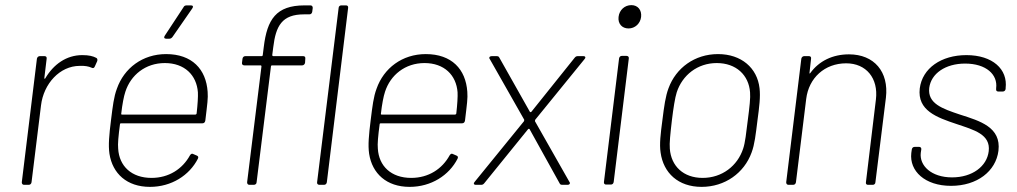

<svg xmlns="http://www.w3.org/2000/svg" viewBox="-20 -721 3966 749"><path d="M301 -506C239 -506 189 -470 157 -416C155 -412 153 -413 153 -417L162 -492C163 -498 160 -502 154 -502H135C130 -502 125 -498 124 -492L65 -10C65 -4 68 0 74 0H92C98 0 102 -4 103 -10L140 -310C150 -394 213 -464 291 -464C311 -465 326 -462 337 -457C343 -454 347 -455 350 -462L359 -482C361 -487 360 -493 356 -495C343 -502 327 -506 301 -506Z M725 -700H708C703 -700 698 -698 696 -693L623 -582C618 -575 621 -570 628 -570H641C646 -570 650 -573 653 -577L730 -688C735 -695 733 -700 725 -700ZM571 -27C493 -27 445 -73 441 -141C439 -159 442 -191 448 -236C448 -239 450 -240 452 -240H770C776 -240 780 -244 781 -251C789 -318 792 -337 790 -363C784 -451 729 -510 628 -510C536 -510 464 -455 436 -375C424 -343 420 -308 413 -252C406 -196 402 -155 407 -121C419 -44 475 8 565 8C649 8 719 -37 752 -102C755 -108 753 -112 748 -114L734 -120C729 -123 725 -121 721 -115C692 -62 639 -27 571 -27ZM623 -475C700 -475 747 -428 752 -361C753 -345 751 -313 747 -278C746 -275 744 -274 742 -274H456C454 -274 452 -275 453 -278C457 -314 463 -345 469 -363C490 -428 547 -475 623 -475Z M1009 -538 1005 -506C1005 -504 1003 -502 1001 -502H937C931 -502 927 -498 926 -492L924 -476C923 -470 927 -466 933 -466H997C999 -466 1000 -464 1000 -462L944 -10C944 -4 947 0 953 0H970C976 0 981 -4 981 -10L1037 -462C1037 -464 1039 -466 1041 -466H1159C1164 -466 1169 -470 1170 -476L1171 -492C1172 -498 1169 -502 1163 -502H1046C1044 -502 1042 -504 1042 -506L1046 -537C1056 -620 1080 -665 1166 -665H1187C1193 -665 1197 -669 1198 -675L1200 -690C1200 -696 1197 -700 1191 -700H1168C1057 -700 1022 -645 1009 -538ZM1301 -690 1217 -10C1216 -4 1220 0 1226 0H1244C1250 0 1254 -4 1255 -10L1338 -690C1339 -696 1336 -700 1330 -700H1311C1306 -700 1301 -696 1301 -690Z M1584 -27C1506 -27 1458 -73 1454 -141C1452 -159 1455 -191 1461 -236C1461 -239 1463 -240 1465 -240H1783C1789 -240 1793 -244 1794 -251C1802 -318 1805 -337 1803 -363C1797 -451 1742 -510 1641 -510C1549 -510 1477 -455 1449 -375C1437 -343 1433 -308 1426 -252C1419 -196 1415 -155 1420 -121C1432 -44 1488 8 1578 8C1662 8 1732 -37 1765 -102C1768 -108 1766 -112 1761 -114L1747 -120C1742 -123 1738 -121 1734 -115C1705 -62 1652 -27 1584 -27ZM1636 -475C1713 -475 1760 -428 1765 -361C1766 -345 1764 -313 1760 -278C1759 -275 1757 -274 1755 -274H1469C1467 -274 1465 -275 1466 -278C1470 -314 1476 -345 1482 -363C1503 -428 1560 -475 1636 -475Z M1836 0H1857C1861 0 1865 -1 1869 -6L2040 -217C2042 -219 2045 -219 2046 -217L2163 -6C2165 -1 2169 0 2174 0H2194C2202 0 2206 -6 2201 -12L2067 -248C2067 -250 2067 -252 2068 -254L2260 -490C2266 -496 2264 -502 2256 -502H2234C2230 -502 2226 -501 2222 -496L2053 -285C2051 -283 2048 -283 2047 -285L1928 -496C1926 -501 1922 -502 1917 -502H1898C1890 -502 1886 -496 1891 -490L2025 -254C2025 -252 2025 -250 2024 -248L1832 -12C1826 -6 1828 0 1836 0Z M2432 -610C2457 -610 2478 -629 2481 -655C2484 -682 2468 -701 2443 -701C2417 -701 2396 -682 2393 -655C2390 -629 2406 -610 2432 -610ZM2344 -1H2363C2369 -1 2373 -5 2374 -11L2433 -493C2434 -499 2430 -503 2424 -503H2406C2400 -503 2396 -499 2395 -493L2336 -11C2335 -5 2339 -1 2344 -1Z M2717 8C2808 8 2883 -46 2912 -126C2924 -158 2928 -196 2935 -252C2942 -304 2947 -344 2943 -377C2934 -456 2872 -510 2781 -510C2690 -510 2617 -456 2588 -377C2576 -345 2571 -308 2564 -252C2557 -199 2552 -159 2557 -126C2568 -46 2626 8 2717 8ZM2721 -27C2646 -27 2598 -73 2593 -141C2591 -162 2595 -199 2601 -251C2607 -300 2613 -339 2620 -361C2642 -428 2701 -475 2776 -475C2852 -475 2901 -428 2906 -361C2908 -340 2904 -304 2897 -251C2891 -203 2887 -164 2879 -141C2857 -74 2797 -27 2721 -27Z M3292 -509C3228 -509 3175 -483 3141 -436C3139 -433 3137 -434 3138 -438L3144 -492C3145 -498 3142 -502 3136 -502H3117C3112 -502 3107 -498 3106 -492L3047 -10C3047 -4 3050 0 3056 0H3074C3080 0 3084 -4 3085 -10L3125 -335C3135 -417 3197 -474 3281 -474C3359 -474 3407 -416 3397 -333L3358 -10C3357 -4 3360 0 3366 0H3385C3390 0 3395 -4 3395 -10L3436 -340C3448 -441 3390 -509 3292 -509Z M3690 4C3792 4 3865 -53 3875 -133C3886 -225 3803 -249 3725 -274C3656 -297 3598 -317 3605 -378C3612 -434 3668 -473 3745 -473C3827 -473 3873 -430 3866 -377V-374C3865 -368 3868 -364 3874 -364H3892C3898 -364 3902 -368 3903 -374V-377C3912 -451 3852 -506 3750 -506C3652 -506 3578 -455 3568 -376C3558 -290 3634 -263 3712 -237C3780 -214 3845 -197 3837 -131C3830 -72 3773 -29 3694 -29C3613 -29 3566 -75 3572 -125L3574 -138C3575 -144 3571 -148 3566 -148H3548C3542 -148 3538 -144 3537 -138L3535 -124C3527 -54 3588 4 3690 4Z"/></svg>

Font: Barlow ExtraLight
Style: Italic
Weight: 275
Italic angle: -7°
Designer: Jeremy Tribby
Foundry: Tribby Type
Version: Version 1.422;hotconv 1.0.109;makeotfexe 2.5.65596